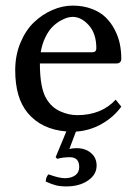

<svg xmlns="http://www.w3.org/2000/svg" viewBox="-20 -459 493 684"><path d="M229 101.1Q203.6 101.1 184.1 106.9L178.2 101.1L216.3 9.3Q127.9 2 79.1 -56.2Q34.2 -109.4 34.2 -209Q34.2 -261.7 52.7 -306.4Q71.3 -351.1 100.8 -379.4Q130.4 -407.7 166.5 -423.3Q202.6 -439 238.8 -439Q276.9 -439 307.4 -427.2Q337.9 -415.5 356.9 -396.7Q376 -377.9 388.9 -352.8Q401.9 -327.6 407 -302.2Q412.1 -276.9 412.1 -250Q412.1 -232.9 394 -232.9H122.1Q122.1 -144.5 146 -106Q164.6 -75.7 194.3 -62.5Q224.6 -48.8 254.9 -48.8Q341.3 -48.8 392.1 -104L412.1 -79.1Q384.8 -41.5 342 -17.3Q299.3 6.8 250.5 9.8L227.1 71.8Q238.8 68.8 252.9 68.8Q283.7 68.8 304 85.9Q324.2 103 324.2 130.9Q324.2 163.1 293.5 184.1Q262.7 205.1 216.8 205.1Q194.3 205.1 179.2 201.2Q164.1 197.3 143.1 188Q143.1 171.9 152.8 162.1Q190.4 175.8 210.9 175.8Q233.9 175.8 248 165.5Q262.2 155.3 262.2 136.2Q262.2 101.1 229 101.1ZM125 -272.9H309.1Q323.2 -272.9 323.2 -287.1Q323.2 -339.4 296.4 -369.1Q269.5 -398.9 238.8 -398.9Q230.5 -398.9 219.7 -396Q209 -393.1 193.8 -384.3Q178.7 -375.5 165.8 -362.3Q152.8 -349.1 141.4 -325.7Q129.9 -302.2 125 -272.9Z"/></svg>

Font: Linux Biolinum G
Style: Regular
Weight: 400
Designer: Philipp H. Poll
Foundry: Philipp H. Poll
Version: Version 1.1.0 ; ttfautohint (v1.6)